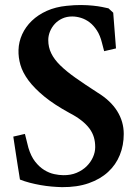

<svg xmlns="http://www.w3.org/2000/svg" viewBox="-20 -752 561 775"><path d="M400.4 -545.4 391.6 -579.1Q384.3 -608.9 371.1 -629.2Q357.9 -649.4 341.6 -661.9Q325.2 -674.3 306.9 -679.9Q288.6 -685.5 271.5 -685.5Q249 -685.5 231.2 -677.2Q213.4 -668.9 200.9 -655.3Q188.5 -641.6 181.6 -624.5Q174.8 -607.4 174.8 -590.3Q174.8 -561.5 186.8 -536.9Q198.7 -512.2 223.4 -488Q248 -463.9 285.4 -437.5Q322.8 -411.1 373.5 -378.4Q426.3 -346.2 452.9 -303.7Q479.5 -261.2 479.5 -211.4Q479.5 -165.5 463.6 -126.2Q447.8 -86.9 416.3 -57.9Q384.8 -28.8 338.1 -12.5Q291.5 3.9 230 3.4Q210.4 2.9 188.2 1Q166 -1 143.8 -4.9Q121.6 -8.8 100.1 -14.4Q78.6 -20 60.5 -27.3Q59.6 -34.2 57.1 -49.1Q54.7 -64 51.8 -82Q48.8 -100.1 45.9 -119.9Q43 -139.6 40.3 -156.7Q37.6 -173.8 35.9 -185.8Q34.2 -197.8 33.7 -200.7Q36.1 -201.2 43.7 -202.9Q51.3 -204.6 59.6 -206.5Q64.5 -207.5 69.6 -209Q74.7 -210.4 80.6 -211.4L94.7 -155.3Q105 -121.1 121.8 -99.6Q138.7 -78.1 158.4 -65.9Q178.2 -53.7 198.5 -49.3Q218.8 -44.9 235.4 -44.9Q265.1 -44.4 289.1 -54.4Q313 -64.5 329.6 -80.8Q346.2 -97.2 355.2 -117.4Q364.3 -137.7 364.3 -158.2Q364.3 -179.7 358.9 -198Q353.5 -216.3 341.1 -233.2Q328.6 -250 308.8 -265.6Q289.1 -281.2 259.8 -296.4Q198.2 -330.1 158.2 -363Q118.2 -396 94.7 -427.7Q71.3 -459.5 62.5 -490Q53.7 -520.5 54.7 -550.3Q55.7 -583.5 69.6 -613.8Q83.5 -644 108.6 -668.2Q133.8 -692.4 169.2 -708.3Q204.6 -724.1 249 -728.5Q280.8 -731.9 307.4 -731.7Q334 -731.4 355 -729.2Q376 -727.1 391.8 -723.9Q407.7 -720.7 418 -718.3L437 -700.7L448.2 -556.6Z"/></svg>

Font: Varendra
Style: Regular
Weight: 700
Designer: Jacob Thomas
Foundry: Bangla Type Foundry
Version: Version 1.008